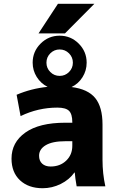

<svg xmlns="http://www.w3.org/2000/svg" viewBox="-20 -987 634 1017"><path d="M287 -967H480L324 -810H184ZM363 -239H326Q258 -239 222.5 -218Q187 -197 187 -162Q187 -135 203.5 -120Q220 -105 248 -105Q298 -105 330.5 -136Q363 -167 363 -215ZM439 -655Q439 -613 417 -578Q395 -543 359 -526Q446 -515 484.5 -467.5Q523 -420 523 -327V-140Q523 -68 538 0H386Q378 -45 376 -73H374Q347 -35 301.5 -12.5Q256 10 206 10Q131 10 86 -32Q41 -74 41 -147Q41 -233 114.5 -285Q188 -337 326 -337H363V-339Q363 -383 345.5 -400Q328 -417 284 -417Q182 -417 89 -372L68 -485Q145 -518 232 -527Q196 -545 174.5 -579.5Q153 -614 153 -655Q153 -714 195 -756Q237 -798 296 -798Q355 -798 397 -756Q439 -714 439 -655ZM345.5 -605.5Q366 -626 366 -655Q366 -684 345.5 -704.5Q325 -725 296 -725Q267 -725 246.5 -704.5Q226 -684 226 -655Q226 -626 246.5 -605.5Q267 -585 296 -585Q325 -585 345.5 -605.5Z"/></svg>

Font: M PLUS 1p ExtraBold
Style: Regular
Weight: 800
Version: Version 1.062